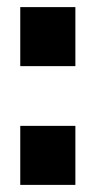

<svg xmlns="http://www.w3.org/2000/svg" viewBox="-20 -520 269 540"><path d="M192 -166V0H37V-166ZM192 -500V-334H37V-500Z"/></svg>

Font: Pathway Extreme Condensed ExtraBold
Style: Regular
Weight: 800
Width: 3
Version: Version 1.001;gftools[0.9.26]